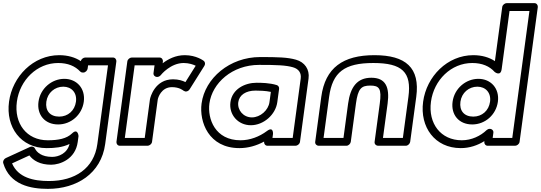

<svg xmlns="http://www.w3.org/2000/svg" viewBox="-25 -905 3452 1225"><path d="M51.9 137.4 162.6 86.6C186 118.5 230.2 146 301.3 146C357.4 146 456 110.8 470.9 1L476 -37C476 -37 472.1 -89.7 434.7 -53.8C400.3 -20.6 348.1 -10 279.4 -10C144.6 -10 63.9 -117.7 82.6 -256C101.3 -394.4 211.3 -503 346 -503C408.5 -503 454.1 -483.3 486.7 -448.7C490.7 -444.4 496.5 -442 502.8 -442H505.8C520.9 -442 532.7 -456.3 534.1 -467L537 -488H664L596.1 14C575.1 169.4 453.7 250 287.2 250C189 250 90.8 228.6 51.9 137.4ZM12 103.5C0.3 108.9 -8 123.4 -4.3 135.9C37 275.1 171.2 300 280.4 300C464 300 620.6 202.6 646.1 14L717.4 -513C718.8 -523.7 710.9 -538 695.7 -538H518.7C508.7 -538 493.8 -529.2 490.7 -514.9C454.8 -539 407.4 -553 352.8 -553C187.4 -553 54.5 -417.6 32.6 -256C10.7 -94.3 107.4 40 272.6 40C324.4 40 372.8 35.6 418.6 13.6C404.3 74.1 348.1 96 308 96C239.2 96 209 65.7 197.6 41.9C192.7 31.6 179.1 26.8 166.6 32.5ZM220.6 -256C209.4 -173.1 260.7 -111 346 -111C428.4 -111 498.4 -172.8 509.6 -256C521 -340.6 464.7 -402 385.4 -402C305.1 -402 232.1 -340.7 220.6 -256ZM270.6 -256C278.4 -313.3 324.8 -352 378.6 -352C431.2 -352 467.4 -313.4 459.6 -256C451.9 -199.2 408.4 -161 352.8 -161C294.1 -161 262.9 -198.9 270.6 -256Z M1145.1 -326.8 1156.8 -321.3C1167.2 -319.7 1178.7 -325.3 1184.7 -334.9L1279 -484.9C1285.7 -495.6 1284.3 -509.5 1275.1 -516.6C1273.4 -517.9 1227.8 -553 1153.8 -553C1094.7 -553 1047.2 -527.4 1012.8 -501.3L1014.4 -513C1015.8 -523.7 1007.9 -538 992.7 -538H815.7C805 -538 789.4 -528.1 787.4 -513L718 0C716.5 10.7 724.5 25 739.6 25H916.6C927.3 25 943 15.1 945 0L981.5 -270C983.3 -281.2 1003.3 -349 1072.2 -349C1119.5 -349 1143.7 -328.1 1145.1 -326.8ZM771.4 -25 834 -488H961L954.4 -439C952.3 -423.9 965.2 -414 976 -414H978C986.6 -414 995.4 -419.2 1000.3 -425.2C1003.3 -429.1 1063.4 -503 1147 -503C1180.6 -503 1208.1 -493.1 1223.6 -485.6L1158.1 -381.3C1140.9 -390 1114.5 -399 1078.9 -399C964.5 -399 933.8 -286.6 931.5 -270L898.4 -25Z M1842.4 -25H1713.4L1716.8 -50C1716.8 -50 1720.9 -101.1 1678.4 -69.2C1629.6 -32.7 1570.1 -10 1509.4 -10C1348 -10 1297.8 -146.2 1311.1 -245C1328.6 -374.5 1456 -491 1628.4 -491C1742.4 -491 1798.8 -488.7 1843.8 -475.9C1881.2 -465.4 1898.4 -439 1893.6 -404ZM1860.6 25C1871.3 25 1887 15.1 1889 0L1943.6 -404C1951.6 -463 1918.4 -508.7 1863.4 -524.1C1810.1 -539.3 1749.1 -541 1635.1 -541C1439.5 -541 1282.8 -405.5 1261.1 -245C1245.3 -127.8 1305.9 40 1502.6 40C1557.9 40 1611.3 24.8 1660.3 -1.9L1660 0C1658.5 10.7 1666.5 25 1681.6 25ZM1445.2 -253C1434.5 -173.6 1493.7 -106 1575.3 -106C1657.2 -106 1733.5 -173.8 1744.2 -253L1755.7 -338C1757.2 -349.1 1750.6 -358.9 1741.3 -361.9C1696.2 -376.5 1639.7 -377 1612 -377C1537.4 -377 1456.6 -337.1 1445.2 -253ZM1495.2 -253C1501.4 -298.9 1543.8 -327 1605.2 -327C1627.6 -327 1668.9 -326.2 1703.1 -318.7L1694.2 -253C1687.3 -202.2 1636.2 -156 1582.1 -156C1527.8 -156 1488.4 -202.4 1495.2 -253Z M2213 0 2246 -244C2259 -340.4 2280.3 -359 2337.5 -359C2394.8 -359 2411 -340.4 2398 -244L2365 0C2363 15.1 2375.9 25 2386.6 25H2563.6C2578.8 25 2590.5 10.7 2592 0L2630.8 -287C2656 -473.1 2563.9 -553 2363.8 -553C2163.7 -553 2050 -473.1 2024.8 -287L1986 0C1984 15.1 1996.9 25 2007.6 25H2184.6C2199.8 25 2211.5 10.7 2213 0ZM2166.4 -25H2039.4L2074.8 -287C2096.1 -444.9 2173.1 -503 2357 -503C2540.9 -503 2602.1 -444.9 2580.8 -287L2545.4 -25H2418.4L2448 -244C2462.3 -349.6 2435.1 -409 2344.3 -409C2253.5 -409 2210.3 -349.6 2196 -244Z M2724.6 -256C2743.3 -394.4 2853.3 -503 2988 -503C3051.4 -503 3098.7 -482.3 3130.9 -446.1C3130.9 -446.1 3169 -414.5 3175.7 -464L3225.9 -835H3352.9L3243.4 -25H3118.4L3122.8 -58C3124.9 -73.1 3112 -83 3101.2 -83H3099.2C3092.1 -83 3084.5 -79.5 3079.6 -74.8C3041.1 -37.8 2983.9 -10 2921.4 -10C2786.6 -10 2705.9 -117.7 2724.6 -256ZM2674.6 -256C2652.7 -94.3 2749.4 40 2914.6 40C2970.2 40 3021.5 22.9 3065.7 -4.9L3065 0C3063.5 10.7 3071.5 25 3086.6 25H3261.6C3272.3 25 3288 15.1 3290 0L3406.3 -860C3407.7 -870.7 3399.8 -885 3384.7 -885H3207.7C3196.9 -885 3181.3 -875.1 3179.3 -860L3132.6 -515C3096.2 -539.2 3048.9 -553 2994.8 -553C2829.4 -553 2696.5 -417.6 2674.6 -256ZM2862.6 -256C2851.4 -173.1 2902.7 -111 2988 -111C3070.4 -111 3140.4 -172.8 3151.6 -256C3163 -340.6 3106.7 -402 3027.4 -402C2947.1 -402 2874.1 -340.7 2862.6 -256ZM2912.6 -256C2920.4 -313.3 2966.8 -352 3020.6 -352C3073.2 -352 3109.4 -313.4 3101.6 -256C3093.9 -199.2 3050.4 -161 2994.8 -161C2936.1 -161 2904.9 -198.9 2912.6 -256Z"/></svg>

Font: Hussar Techniczny
Style: Bold 
Weight: 700
Foundry: Cannot Into Space Fonts
Version: Version 0.77